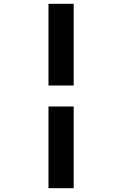

<svg xmlns="http://www.w3.org/2000/svg" viewBox="-20 -843 640 1006"><path d="M234 -395V-823H366V-395ZM234 143V-285H366V143Z"/></svg>

Font: Iosevka Aile Extrabold
Style: Regular
Weight: 800
Designer: Belleve Invis
Foundry: Belleve Invis
Version: Version 27.3.5; ttfautohint (v1.8.4)